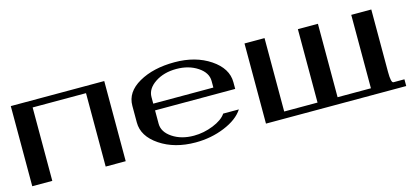

<svg xmlns="http://www.w3.org/2000/svg" viewBox="-48 -829 2512 1157"><g transform="rotate(-15 1208.0 -250.0)"><path d="M625 -500V0H500V-458H167V0H42V-500Z M1375 -250H875V-167Q875 -115.2 929.7 -78.6Q984.4 -42 1062.5 -42Q1124 -42 1183.6 -65.9Q1243.2 -89.8 1266.6 -125H1364.3Q1328.1 -69.3 1243.7 -34.7Q1159.2 0 1062.5 0Q931.6 0 840.8 -61Q750 -122.1 750 -208V-312.5Q750 -397.5 839.8 -448.7Q929.7 -500 1062.5 -500Q1193.4 -500 1284.2 -439Q1375 -377.9 1375 -292ZM875 -292H1250V-333Q1250 -384.8 1194.8 -421.4Q1139.6 -458 1062.5 -458Q984.4 -458 929.7 -421.4Q875 -384.8 875 -333Z M2291 -500V-110.4Q2291 -42 2306.6 -42Q2306.6 -42 2375 -42Q2375 -42 2375 0H1500V-500H1625V-42H1833V-500Q1833 -500 1958 -500V-42Q1958 -42 2166 -42V-500Q2166 -500 2291 -500Z"/></g></svg>

Font: okolaks
Style: Bold
Weight: 600
Width: 8
Version: Version 000.6.0